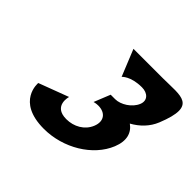

<svg xmlns="http://www.w3.org/2000/svg" viewBox="-163 -947 1163 1163"><g transform="rotate(45 418.5 -365.0)"><path d="M445.9 -557C445.9 -557 480.8 -599.5 578 -599.5C627.6 -599.5 660.3 -567.2 642.1 -522.2C621.5 -471.2 560.6 -433.8 513.9 -433.8H475.5L433.3 -329.2C433.3 -329.2 450.3 -334.3 469 -334.3C530.7 -334.3 563.1 -291.8 538.7 -231.5C514.7 -172 454.5 -138.8 390 -138.8C274.1 -138.8 307.1 -245.9 307.1 -245.9L115.2 -173.7C115.2 -173.7 97.8 -1.1 335.3 -1.1C500.8 -1.1 660.2 -97.2 714.5 -231.5C744.4 -305.4 727.7 -359 681.2 -392.1C735.3 -421.9 779.4 -466.1 802.7 -523.9C898.5 -761 778.6 -727.9 631.8 -727.9H376.5Z"/></g></svg>

Font: Hussar
Style: BdWideOblFour
Weight: 700
Foundry: Cannot Into Space Fonts
Version: Version 2.00